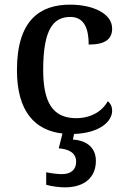

<svg xmlns="http://www.w3.org/2000/svg" viewBox="-20 -567 542 827"><path d="M259 240C344 240 393 197 393 126C393 73 359 39 294 34L299 10C410 6 463 -44 463 -90C463 -108 456 -122 444 -131C421 -88 372 -58 308 -58C207 -58 166 -126 166 -266C166 -443 211 -494 283 -494C345 -494 362 -440 362 -375C434 -375 463 -399 463 -444C463 -510 378 -547 282 -547C152 -547 53 -480 53 -265C53 -85 132 -5 249 8L233 72C276 75 308 91 308 130C308 164 285 183 247 183C229 183 203 180 179 175V229C203 236 238 240 259 240Z"/></svg>

Font: Noto Serif Devanagari Medium
Style: Regular
Weight: 500
Designer: Universal Thirst, Indian Type Foundry and the Monotype Design Team
Foundry: Monotype Imaging Inc.
Version: Version 2.004